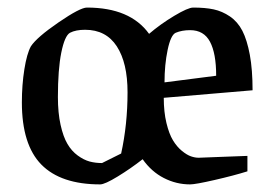

<svg xmlns="http://www.w3.org/2000/svg" viewBox="-20 -481 726 510"><path d="M415 -221.2Q415 -183.6 422.1 -154.3Q429.2 -125 439.5 -108.2Q449.7 -91.3 463.1 -80.3Q476.6 -69.3 487.3 -65.7Q498 -62 507.8 -62Q512.7 -62 564.5 -64.2Q616.2 -66.4 637.2 -66.9V-25.9Q601.1 -14.6 550 -2.9Q499 8.8 484.9 8.8Q448.2 8.8 415.3 -8.1Q382.3 -24.9 358.9 -58.1Q327.1 -33.2 292.7 -12.2Q258.3 8.8 246.1 8.8Q141.6 8.8 89.8 -43.9Q38.1 -96.7 38.1 -209Q38.1 -255.4 44.7 -296.9Q51.3 -338.4 62 -357.9Q77.6 -381.8 135.3 -421.4Q192.9 -460.9 210.9 -460.9Q325.7 -460.9 376 -391.1Q406.2 -417 442.9 -439Q479.5 -460.9 493.2 -460.9Q524.9 -460.9 547.6 -456.1Q570.3 -451.2 590.8 -437.3Q611.3 -423.3 623.8 -399.2Q636.2 -375 643.6 -335.4Q650.9 -295.9 650.9 -241.2ZM251 -47.9 301.8 -73.2Q318.8 -150.4 318.8 -235.8Q318.8 -314 290.3 -357.9Q261.7 -401.9 206.1 -401.9Q181.2 -401.9 166 -394Q151.9 -386.2 142.8 -341.3Q133.8 -296.4 133.8 -223.1Q133.8 -181.2 140.9 -149.4Q147.9 -117.7 159.2 -98.6Q170.4 -79.6 186.5 -67.9Q202.6 -56.2 218 -52Q233.4 -47.9 251 -47.9ZM446.8 -394Q433.6 -388.2 425.3 -348.6Q417 -309.1 417 -262.2L554.2 -279.8Q554.2 -339.4 537.8 -370.1Q521.5 -400.9 484.9 -400.9Q463.4 -400.9 446.8 -394Z"/></svg>

Font: Grenze
Style: Regular
Weight: 400
Designer: Renata Polastri
Foundry: Omnibus-Type
Version: Version 1.002;PS 001.002;hotconv 1.0.88;makeotf.lib2.5.64775